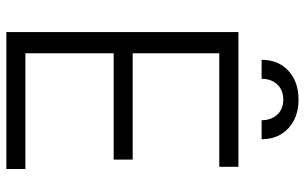

<svg xmlns="http://www.w3.org/2000/svg" viewBox="-197 -759 956 602"><g transform="rotate(90 281.0 -458.0)"><path d="M80.6 0V-727.5H502.9V-667.5H147V-396H480.5V-336.4H147V-59.6H509.8V0ZM167.5 -800.3Q167.5 -852.5 201.9 -884.3Q236.3 -916 292 -916Q347.7 -916 382.1 -884.3Q416.5 -852.5 416.5 -800.3H356.9Q356.9 -830.6 339.4 -849.4Q321.8 -868.2 292 -868.2Q262.7 -868.2 244.9 -849.4Q227.1 -830.6 227.1 -800.3Z"/></g></svg>

Font: Inter Tight Light
Style: Regular
Weight: 300
Designer: Rasmus Andersson
Foundry: rsms
Version: Version 3.004